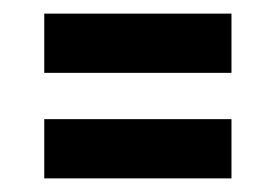

<svg xmlns="http://www.w3.org/2000/svg" viewBox="-20 -443 405 282"><path d="M45 -336V-423H320V-336ZM45 -181V-268H320V-181Z"/></svg>

Font: Bricolage Grotesque 10pt Condensed Medium
Style: Regular
Weight: 500
Width: 3
Designer: Mathieu Triay
Foundry: Atelier Triay
Version: Version 1.000; ttfautohint (v1.8.4.7-5d5b);gftools[0.9.32]